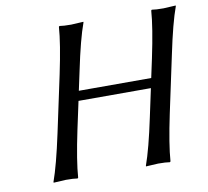

<svg xmlns="http://www.w3.org/2000/svg" viewBox="-74 -730 882 815"><g transform="rotate(-10 367.0 -322.5)"><path d="M595.7 -444.8Q623 -574.2 627.9 -645L630.9 -647.9Q647.5 -645 681.2 -645Q681.2 -645 733.9 -647.9V-645Q709.5 -578.6 681.6 -444.8L629.4 -200.2Q602.1 -70.8 597.2 0L594.2 2.9Q577.6 0 543.9 0Q543.9 0 491.2 2.9V0Q515.6 -67.9 543.5 -200.2L569.3 -320.8H257.3L231.4 -200.2Q204.1 -70.8 199.2 0L196.3 2.9Q179.7 0 146 0Q146 0 93.3 2.9L92.8 0Q117.2 -67.9 145.5 -200.2L197.8 -444.8Q225.1 -574.2 230 -645L232.9 -647.9Q249.5 -645 283.2 -645Q283.2 -645 335.9 -647.9V-645Q311.5 -578.6 283.7 -444.8L266.1 -362.8H578.1Z"/></g></svg>

Font: Linux Biolinum
Style: Italic
Weight: 400
Italic angle: -12°
Designer: Philipp H. Poll
Foundry: Philipp H. Poll
Version: Version 1.1.3 ; ttfautohint (v0.9)